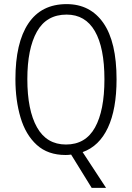

<svg xmlns="http://www.w3.org/2000/svg" viewBox="-20 -744 642 934"><path d="M547 -358Q547 -213 505 -123Q463 -33 382 -4L496 170H426L326 8Q313 10 299 10Q213 10 159 -39Q105 -88 80 -172Q55 -256 55 -359Q55 -536 118 -630Q181 -724 304 -724Q419 -724 483 -632Q547 -540 547 -358ZM113 -359Q113 -208 160 -124.5Q207 -41 301 -41Q396 -41 442 -123.5Q488 -206 488 -358Q488 -512 441.5 -592.5Q395 -673 304 -673Q206 -673 159.5 -590Q113 -507 113 -359Z"/></svg>

Font: Noto Sans Gurmukhi UI Condensed Light
Style: Regular
Weight: 300
Width: 3
Designer: Jelle Bosma - Monotype Design Team
Foundry: Monotype Imaging Inc.
Version: Version 2.004; ttfautohint (v1.8.4.7-5d5b)